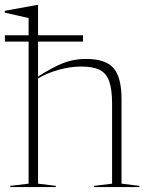

<svg xmlns="http://www.w3.org/2000/svg" viewBox="-28 -762 603 782"><path d="M199.5 0H14V-5L88.5 -14V-592.5H-8V-618.5H88.5V-688.5L-8.5 -710.5V-718L123 -742H127V-618.5H310V-592.5H127V-450Q173 -479.5 206 -495Q239 -510.5 266.5 -516.2Q294 -522 322.5 -522Q401.5 -522 434.2 -484.8Q467 -447.5 467 -357.5V-14L540 -5V0H355.5V-5L428.5 -14V-339.5Q428.5 -399 416.5 -431.8Q404.5 -464.5 377.2 -477.8Q350 -491 303.5 -491Q258 -491 210.2 -477.5Q162.5 -464 127 -442.5V-14L199.5 -5Z"/></svg>

Font: Newsreader Display ExtraLight
Style: Regular
Weight: 275
Designer: Hugues Gentile
Foundry: Production Type
Version: Version 1.002